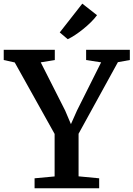

<svg xmlns="http://www.w3.org/2000/svg" viewBox="-35 -1010 716 1030"><path d="M258 -63.5V-291.5L44 -675L-15 -688V-743H259V-688L183.5 -675.5L314.5 -417L345.5 -344L378 -417L507.5 -675.5L427 -688V-743H661.5V-688L597.5 -676.5L386.5 -292.5V-64L497 -53.5V0H150.5V-53.5ZM328 -800 285.5 -836 406.5 -990.5 485.5 -928.5Q472 -910 452.5 -890.8Q433 -871.5 411.2 -854Q389.5 -836.5 368.2 -822.5Q347 -808.5 329 -800Z"/></svg>

Font: Merriweather SemiBold
Style: Regular
Weight: 600
Version: Version 2.100